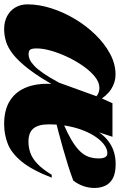

<svg xmlns="http://www.w3.org/2000/svg" viewBox="144 -700 565 904"><g transform="rotate(90 426.0 -247.5)"><path d="M590.5 -413H586Q607 -455.5 648.2 -482.8Q689.5 -510 746 -510Q790.5 -510 815 -495.8Q839.5 -481.5 849 -458.8Q858.5 -436 858.5 -411.5Q858.5 -382 849 -356.2Q839.5 -330.5 823.5 -310.5Q792 -298.5 753.2 -286.2Q714.5 -274 672.2 -262Q630 -250 587 -238.8Q544 -227.5 505 -218.5L507.5 -244.5Q560.5 -264.5 597.5 -283Q634.5 -301.5 658.5 -319Q682.5 -336.5 695.8 -354Q709 -371.5 714.2 -390.2Q719.5 -409 719.5 -429.5Q719.5 -445 716.5 -454Q713.5 -463 708.2 -467Q703 -471 695 -471Q676.5 -471 657.8 -458Q639 -445 621.2 -420.8Q603.5 -396.5 589.5 -362.5Q575.5 -328.5 567.2 -286Q559 -243.5 559 -195Q559 -146 578.5 -122.8Q598 -99.5 640 -99.5Q667 -99.5 692.2 -108Q717.5 -116.5 743.2 -140.2Q769 -164 796.5 -209H810Q774.5 -117 735 -68.5Q695.5 -20 651.5 -2.5Q607.5 15 557 15Q488.5 15 444.8 -14Q401 -43 382 -97Q363 -151 370 -226.5H379.5Q335.5 -148 298.5 -100.2Q261.5 -52.5 229.8 -27.5Q198 -2.5 168.8 6.2Q139.5 15 111 15Q76 15 49.5 1Q23 -13 8.5 -38Q-6 -63 -6 -94.5Q-6 -148.5 12.2 -206.2Q30.5 -264 62.8 -318Q95 -372 137.2 -415.2Q179.5 -458.5 227.2 -484Q275 -509.5 324.5 -509.5Q360.5 -509.5 392.8 -489.2Q425 -469 453 -421L442.5 -399Q432.5 -417 418.8 -425.2Q405 -433.5 387 -433.5Q361.5 -433.5 335.2 -412.8Q309 -392 285.2 -358.2Q261.5 -324.5 242.5 -284.8Q223.5 -245 212.5 -206.5Q201.5 -168 201.5 -138.5Q201.5 -116 207.2 -108Q213 -100 229.5 -100Q241 -100 254 -105.8Q267 -111.5 283 -126.5Q299 -141.5 318.8 -170Q338.5 -198.5 363 -244L431 -432L459.5 -495H617.5Z"/></g></svg>

Font: Newsreader 60pt ExtraBold
Style: Italic
Weight: 800
Italic angle: -17°
Designer: Hugues Gentile
Foundry: Production Type
Version: Version 1.003